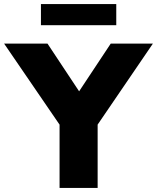

<svg xmlns="http://www.w3.org/2000/svg" viewBox="-58 -918 767 938"><path d="M233 0V-362L270 -255L-38 -705H174L343 -450H314L483 -705H689L382 -255L419 -362V0ZM142 -795V-898H510V-795Z"/></svg>

Font: Nunito Sans 11pt Black
Style: Regular
Weight: 900
Version: Version 3.101;gftools[0.9.27]